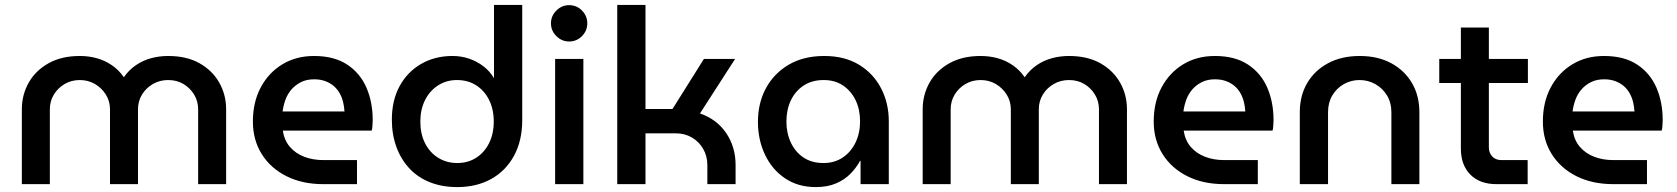

<svg xmlns="http://www.w3.org/2000/svg" viewBox="-20 -750 6830 782"><path d="M69 0V-305Q69 -364 97 -413.5Q125 -463 178 -492.5Q231 -522 305 -522Q341 -522 374 -513Q407 -504 435.5 -484.5Q464 -465 484 -436H485Q505 -465 533.5 -484.5Q562 -504 595.5 -513Q629 -522 665 -522Q740 -522 792.5 -492.5Q845 -463 873 -413.5Q901 -364 901 -305V0H787V-305Q787 -338 770.5 -365Q754 -392 727 -408Q700 -424 665 -424Q631 -424 603 -408Q575 -392 558.5 -365Q542 -338 542 -305V0H428V-305Q428 -338 411 -365Q394 -392 366.5 -408Q339 -424 305 -424Q271 -424 243.5 -408Q216 -392 199.5 -365Q183 -338 183 -305V0Z M1297 0Q1211 0 1146.5 -32.5Q1082 -65 1046 -122.5Q1010 -180 1010 -255Q1010 -334 1042 -394Q1074 -454 1130 -488Q1186 -522 1259 -522Q1341 -522 1394 -487Q1447 -452 1472.5 -393Q1498 -334 1498 -261Q1498 -251 1497 -238Q1496 -225 1494 -218H1132Q1138 -178 1161 -151.5Q1184 -125 1219 -111.5Q1254 -98 1297 -98H1434V0ZM1131 -296H1383Q1382 -315 1377.5 -334Q1373 -353 1363.5 -370Q1354 -387 1339.5 -399.5Q1325 -412 1305 -419.5Q1285 -427 1259 -427Q1229 -427 1206 -415.5Q1183 -404 1167 -385.5Q1151 -367 1142.5 -343.5Q1134 -320 1131 -296Z M1842 12Q1781 12 1731.5 -7.5Q1682 -27 1647.5 -64Q1613 -101 1594.5 -151.5Q1576 -202 1576 -263Q1576 -341 1607.5 -399Q1639 -457 1695 -489.5Q1751 -522 1823 -522Q1859 -522 1891 -511Q1923 -500 1949 -480Q1975 -460 1991 -433H1992V-730H2107V-261Q2107 -177 2073.5 -115.5Q2040 -54 1980.5 -21Q1921 12 1842 12ZM1842 -86Q1886 -86 1919.5 -107.5Q1953 -129 1972 -167Q1991 -205 1991 -255Q1991 -305 1972 -343Q1953 -381 1919.5 -402.5Q1886 -424 1841 -424Q1798 -424 1764 -402Q1730 -380 1711 -342Q1692 -304 1692 -255Q1692 -205 1711 -167Q1730 -129 1764.5 -107.5Q1799 -86 1842 -86Z M2241 0V-510H2356V0ZM2298 -581Q2268 -581 2246 -603Q2224 -625 2224 -655Q2224 -685 2246 -707Q2268 -729 2298 -729Q2329 -729 2350.5 -707Q2372 -685 2372 -655Q2372 -625 2350.5 -603Q2329 -581 2298 -581Z M2494 0V-730H2609V-306H2719L2847 -510H2974L2831 -288Q2900 -264 2938 -207.5Q2976 -151 2976 -78V0H2861V-78Q2861 -114 2844 -143.5Q2827 -173 2798 -190Q2769 -207 2732 -207H2609V0Z M3303 12Q3230 12 3177 -24Q3124 -60 3095.5 -120.5Q3067 -181 3067 -254Q3067 -330 3099.5 -390.5Q3132 -451 3192.5 -486.5Q3253 -522 3337 -522Q3420 -522 3478.5 -486.5Q3537 -451 3568.5 -390.5Q3600 -330 3600 -256V0H3485V-95H3483Q3468 -67 3444 -42.5Q3420 -18 3385 -3Q3350 12 3303 12ZM3334 -86Q3379 -86 3412.5 -108.5Q3446 -131 3464.5 -169.5Q3483 -208 3483 -256Q3483 -304 3465 -341.5Q3447 -379 3414 -401.5Q3381 -424 3335 -424Q3287 -424 3253 -401.5Q3219 -379 3201 -341Q3183 -303 3183 -255Q3183 -208 3201 -169.5Q3219 -131 3252.5 -108.5Q3286 -86 3334 -86Z M3738 0V-305Q3738 -364 3766 -413.5Q3794 -463 3847 -492.5Q3900 -522 3974 -522Q4010 -522 4043 -513Q4076 -504 4104.5 -484.5Q4133 -465 4153 -436H4154Q4174 -465 4202.5 -484.5Q4231 -504 4264.5 -513Q4298 -522 4334 -522Q4409 -522 4461.5 -492.5Q4514 -463 4542 -413.5Q4570 -364 4570 -305V0H4456V-305Q4456 -338 4439.5 -365Q4423 -392 4396 -408Q4369 -424 4334 -424Q4300 -424 4272 -408Q4244 -392 4227.5 -365Q4211 -338 4211 -305V0H4097V-305Q4097 -338 4080 -365Q4063 -392 4035.5 -408Q4008 -424 3974 -424Q3940 -424 3912.5 -408Q3885 -392 3868.5 -365Q3852 -338 3852 -305V0Z M4966 0Q4880 0 4815.5 -32.5Q4751 -65 4715 -122.5Q4679 -180 4679 -255Q4679 -334 4711 -394Q4743 -454 4799 -488Q4855 -522 4928 -522Q5010 -522 5063 -487Q5116 -452 5141.5 -393Q5167 -334 5167 -261Q5167 -251 5166 -238Q5165 -225 5163 -218H4801Q4807 -178 4830 -151.5Q4853 -125 4888 -111.5Q4923 -98 4966 -98H5103V0ZM4800 -296H5052Q5051 -315 5046.5 -334Q5042 -353 5032.5 -370Q5023 -387 5008.5 -399.5Q4994 -412 4974 -419.5Q4954 -427 4928 -427Q4898 -427 4875 -415.5Q4852 -404 4836 -385.5Q4820 -367 4811.5 -343.5Q4803 -320 4800 -296Z M5274 0V-294Q5274 -360 5304 -411.5Q5334 -463 5389 -492.5Q5444 -522 5518 -522Q5592 -522 5646.5 -492.5Q5701 -463 5731 -411.5Q5761 -360 5761 -294V0H5647V-293Q5647 -332 5629 -361.5Q5611 -391 5581.5 -407.5Q5552 -424 5517 -424Q5483 -424 5453.5 -407.5Q5424 -391 5406.5 -361.5Q5389 -332 5389 -293V0Z M6075 0Q6007 0 5968.5 -39Q5930 -78 5930 -145V-638H6044V-150Q6044 -127 6058 -112.5Q6072 -98 6095 -98H6202V0ZM5842 -412V-510H6203V-412Z M6551 0Q6465 0 6400.5 -32.5Q6336 -65 6300 -122.5Q6264 -180 6264 -255Q6264 -334 6296 -394Q6328 -454 6384 -488Q6440 -522 6513 -522Q6595 -522 6648 -487Q6701 -452 6726.5 -393Q6752 -334 6752 -261Q6752 -251 6751 -238Q6750 -225 6748 -218H6386Q6392 -178 6415 -151.5Q6438 -125 6473 -111.5Q6508 -98 6551 -98H6688V0ZM6385 -296H6637Q6636 -315 6631.5 -334Q6627 -353 6617.5 -370Q6608 -387 6593.5 -399.5Q6579 -412 6559 -419.5Q6539 -427 6513 -427Q6483 -427 6460 -415.5Q6437 -404 6421 -385.5Q6405 -367 6396.5 -343.5Q6388 -320 6385 -296Z"/></svg>

Font: MuseoModerno Thin Medium
Style: Regular
Weight: 500
Version: Version 1.003